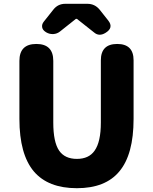

<svg xmlns="http://www.w3.org/2000/svg" viewBox="-20 -975 803 1009"><path d="M384 14Q233 14 158 -74Q82 -164 82 -350V-655Q82 -744 171 -744Q260 -744 260 -655V-331Q260 -228 291 -183Q321 -140 384 -140Q447 -140 477 -183Q510 -229 510 -331V-537V-658Q510 -744 596 -744Q682 -744 682 -658V-350Q682 -163 607 -74Q534 14 384 14ZM475 -804 384 -876H379L296 -810Q280 -797 260 -796Q240 -795 223 -805L220 -807Q204 -817 201.5 -832Q199 -847 210 -861L260 -924Q284 -955 323 -955H381H439Q478 -955 503 -925L549 -867Q579 -829 534 -802Q501 -782 475 -804Z"/></svg>

Font: GenSenRounded TW H
Style: Regular
Weight: 900
Version: Version 1.501;PS 1;hotconv 16.6.51;makeotf.lib2.5.65220